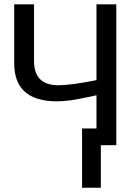

<svg xmlns="http://www.w3.org/2000/svg" viewBox="-20 -679 640 898"><path d="M363.8 -78.1H431.2V-233.4Q349.6 -215.3 313.2 -210.2Q276.9 -205.1 246.6 -205.1Q46.4 -205.1 46.4 -383.3V-658.7H139.2V-393.1Q139.2 -280.3 253.4 -280.3Q311.5 -280.3 431.2 -304.2V-658.7H523.9V0H451.7V199.2H363.8Z"/></svg>

Font: Cousine
Style: Regular
Weight: 400
Monospace: yes
Designer: Steve Matteson
Foundry: Monotype Imaging Inc.
Version: Version 1.21